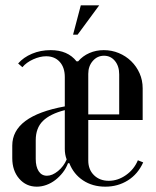

<svg xmlns="http://www.w3.org/2000/svg" viewBox="-20 -691 585 720"><path d="M223 -402Q223 -438 204 -459Q185 -480 153 -480Q130 -480 104.5 -468.5Q79 -457 64 -439L48 -453Q68 -476 100 -489.5Q132 -503 170 -503Q234 -503 267 -461H273Q290 -481 315 -492Q340 -503 369 -503Q399 -503 425.5 -492Q452 -481 472 -461.5Q492 -442 503.5 -416Q515 -390 515 -360V-241H311V-89Q311 -55 332.5 -34Q354 -13 388 -13Q422 -13 452.5 -34.5Q483 -56 497 -90L517 -82Q497 -38 459.5 -14.5Q422 9 375 9Q327 9 291.5 -14.5Q256 -38 240 -79H235Q228 -60 215.5 -44Q203 -28 187.5 -16Q172 -4 154 2.5Q136 9 118 9Q78 9 52 -21Q26 -51 26 -98V-145Q26 -256 223 -292ZM311 -414V-262H427V-412Q427 -443 411 -462.5Q395 -482 370 -482Q345 -482 328 -462.5Q311 -443 311 -414ZM156 -32Q176 -32 197.5 -49.5Q219 -67 230 -93Q223 -111 223 -133V-278Q168 -264 141 -237.5Q114 -211 114 -165V-95Q114 -66 125 -49Q136 -32 156 -32ZM254 -561 283 -671H352L271 -561Z"/></svg>

Font: Moniqa SemBd Heading
Style: Regular
Weight: 600
Designer: Rajesh Rajput
Foundry: Rajesh Rajput
Version: Version 1.000